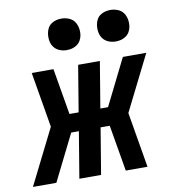

<svg xmlns="http://www.w3.org/2000/svg" viewBox="-108 -816 791 888"><g transform="rotate(-10 287.5 -372.0)"><path d="M513 0H411L374 -217H331L295 0H193L229 -217H193L85 0H-25L105 -260L61 -520H163L200 -303H243L279 -520H381L345 -303H381L392 -325L489 -520H599L469 -260ZM469 -596Q452 -596 436 -602.5Q420 -609 410 -622Q400 -635 397 -652.5Q394 -670 397 -688Q399 -700 405 -711.5Q411 -723 422 -730.5Q433 -738 445 -741Q457 -744 470 -744Q487 -744 503.5 -737.5Q520 -731 529.5 -718Q539 -705 542.5 -687.5Q546 -670 543 -652Q541 -640 534.5 -628.5Q528 -617 517 -609.5Q506 -602 494 -599Q482 -596 469 -596ZM239 -596Q222 -596 206 -602.5Q190 -609 180 -622Q170 -635 167 -652.5Q164 -670 167 -688Q169 -700 175 -711.5Q181 -723 192 -730.5Q203 -738 215 -741Q227 -744 240 -744Q257 -744 273.5 -737.5Q290 -731 299.5 -718Q309 -705 312.5 -687.5Q316 -670 313 -652Q311 -640 304.5 -628.5Q298 -617 287 -609.5Q276 -602 264 -599Q252 -596 239 -596Z"/></g></svg>

Font: Iosevka Extended
Style: Bold Italic
Weight: 700
Width: 7
Italic angle: -9°
Monospace: yes
Designer: Belleve Invis
Foundry: Belleve Invis
Version: Version 32.5.0; ttfautohint (v1.8.4)